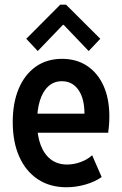

<svg xmlns="http://www.w3.org/2000/svg" viewBox="-20 -789 519 817"><path d="M262.7 7.8Q192.4 7.8 141.1 -26.1Q89.8 -60.1 62 -122.3Q34.2 -184.6 34.2 -270Q34.2 -350.6 59.3 -410.9Q84.5 -471.2 131.6 -504.9Q178.7 -538.6 244.1 -538.6Q305.7 -538.6 350.8 -508.5Q396 -478.5 420.7 -423.6Q445.3 -368.7 445.3 -293.9Q445.3 -273.9 443.8 -255.6Q442.4 -237.3 440.4 -224.1H122.6V-305.2H339.4Q339.4 -369.6 313.7 -406.5Q288.1 -443.4 243.2 -443.4Q209 -443.4 185.3 -421.4Q161.6 -399.4 149.7 -360.6Q137.7 -321.8 137.7 -269.5Q137.7 -213.4 152.6 -173.1Q167.5 -132.8 196 -110.8Q224.6 -88.9 265.6 -88.9Q293.9 -88.9 323 -99.4Q352.1 -109.9 372.1 -128.4L412.6 -35.6Q383.3 -15.1 343.3 -3.7Q303.2 7.8 262.7 7.8ZM140.6 -571.8 91.8 -624 236.3 -769H261.2L406.7 -624L357.4 -571.8L251 -683.1H247.6Z"/></svg>

Font: Reddit Sans Condensed SemiBold
Style: Regular
Weight: 600
Designer: Stephen Hutchings
Foundry: Reddit
Version: Version 1.014